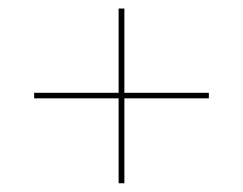

<svg xmlns="http://www.w3.org/2000/svg" viewBox="-20 -610 570 450"><path d="M258 -180.5H271.5V-379.5H469.5V-392.5H271.5V-590H258V-392.5H60V-379.5H258Z"/></svg>

Font: Bodoni* 16pt Fatface
Style: Regular
Weight: 900
Version: Version 2.3